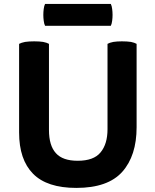

<svg xmlns="http://www.w3.org/2000/svg" viewBox="-20 -923 780 967"><path d="M226.6 -702.1Q216.8 -708 197.3 -711.9Q178.7 -714.8 152.3 -714.8Q126 -714.8 106.4 -711.9Q86.9 -708 76.2 -702.1Q76.2 -665 76.2 -590.8Q76.2 -506.8 76.2 -255.9Q76.2 -119.1 146.5 -47.9Q216.8 23.4 364.3 23.4Q523.4 23.4 595.7 -57.6Q668 -138.7 668 -282.2Q668 -421.9 668 -702.1Q658.2 -708 639.6 -711.9Q621.1 -714.8 593.8 -714.8Q569.3 -714.8 550.8 -711.9Q531.2 -708 521.5 -702.1Q521.5 -558.6 521.5 -272.5Q521.5 -197.3 486.3 -155.3Q452.1 -113.3 371.1 -113.3Q295.9 -113.3 261.7 -151.4Q226.6 -189.5 226.6 -268.6Q226.6 -413.1 226.6 -702.1ZM207 -903.3Q202.1 -893.6 200.2 -877.9Q198.2 -863.3 198.2 -847.7Q198.2 -833 200.2 -818.4Q202.1 -802.7 207 -793Q317.4 -793 538.1 -793Q543 -802.7 544.9 -818.4Q546.9 -833 546.9 -847.7Q546.9 -863.3 544.9 -877.9Q543 -893.6 538.1 -903.3Q427.7 -903.3 207 -903.3Z"/></svg>

Font: cl
Style: Bold
Weight: 400
Designer: Mitja Miklavcic
Version: Version 7.504; 2011; Build 1021